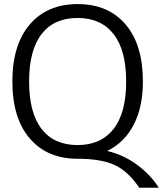

<svg xmlns="http://www.w3.org/2000/svg" viewBox="-20 -760 790 931"><path d="M356.4 -740.2Q504.9 -740.2 588.9 -641.6Q672.9 -543 672.9 -365.2Q672.9 -241.2 628.4 -155.3Q584 -69.3 502 -29.3V-27.3Q578.1 -9.8 644 38.6Q710 86.9 750 150.4H655.3Q602.5 71.3 536.6 40.5Q470.7 9.8 356.4 9.8Q209 9.8 124.5 -88.4Q40 -186.5 40 -364.7Q40 -543 124.5 -641.6Q209 -740.2 356.4 -740.2ZM181.6 -134.8Q242.2 -56.6 356 -56.6Q469.7 -56.6 530.8 -134.8Q591.8 -212.9 591.8 -364.7Q591.8 -516.6 530.8 -594.7Q469.7 -672.9 356 -672.9Q242.2 -672.9 181.6 -594.7Q121.1 -516.6 121.1 -364.7Q121.1 -212.9 181.6 -134.8Z"/></svg>

Font: Mgen+ 1c regular
Style: Regular
Weight: 400
Designer: [Source Han Sans]
Ryoko NISHIZUKA  (kana & ideographs); Paul D. Hunt (Latin, Greek & Cyrillic); Wenlong ZHANG  (bopomofo
Version: Version 1.059.20150602